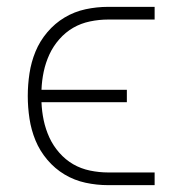

<svg xmlns="http://www.w3.org/2000/svg" viewBox="-20 -540 540 560"><path d="M431 0H295Q262 0 229.5 -7Q197 -14 168.5 -31Q140 -48 118 -74Q96 -100 83.5 -130.5Q71 -161 66 -194Q61 -227 61 -260Q61 -293 66 -326Q71 -359 83.5 -389.5Q96 -420 118 -446Q140 -472 168.5 -489Q197 -506 229.5 -513Q262 -520 295 -520H431V-483H295Q269 -483 242.5 -477.5Q216 -472 193.5 -459Q171 -446 153 -425.5Q135 -405 124 -381Q113 -357 107.5 -331Q102 -305 101 -278H350V-242H101Q102 -215 107.5 -189Q113 -163 124 -139Q135 -115 153 -94.5Q171 -74 193.5 -61Q216 -48 242.5 -42.5Q269 -37 295 -37H431Z"/></svg>

Font: Iosevka Term Curly Extralight
Style: Regular
Weight: 200
Designer: Belleve Invis
Foundry: Belleve Invis
Version: Version 32.3.0